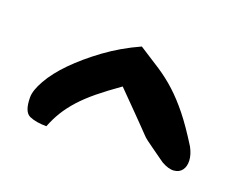

<svg xmlns="http://www.w3.org/2000/svg" viewBox="-51 -924 486 387"><g transform="rotate(20 192.0 -730.5)"><path d="M21.5 -666Q21.5 -680.7 34.2 -703.1Q46.9 -725.6 70.3 -749.5Q93.8 -773.4 126.5 -797.4Q159.2 -821.3 198.2 -838.9Q224.6 -822.3 244.6 -809.1Q264.6 -795.9 282.2 -779.8Q299.8 -763.7 317.9 -741.2Q335.9 -718.8 358.4 -682.6Q366.2 -668 366.7 -655.3Q367.2 -642.6 361.3 -634.8Q355.5 -627 344.2 -626Q333 -625 317.4 -633.8Q299.8 -646.5 290 -653.3Q280.3 -660.2 274.4 -664.6Q268.6 -668.9 264.2 -673.8Q259.8 -678.7 251.5 -687Q243.2 -695.3 229 -710Q214.8 -724.6 189.5 -750Q163.1 -731.4 144 -715.8Q125 -700.2 111.3 -685.1Q97.7 -669.9 88.4 -654.8Q79.1 -639.6 72.3 -622.1Q49.8 -622.1 35.6 -628.4Q21.5 -634.8 21.5 -666Z"/></g></svg>

Font: Architects Daughter-petzku
Style: Regular
Weight: 400
Designer: Kimberly Geswein
Foundry: Kimberly Geswein
Version: Version 1.000 2010 initial release